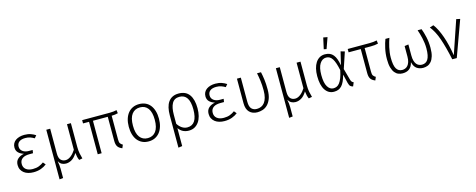

<svg xmlns="http://www.w3.org/2000/svg" viewBox="-37 -1639 6732 2714"><g transform="rotate(-15 3329.0 -282.5)"><path d="M398 -448Q370 -465 339 -476Q308 -487 268 -487Q208 -487 177 -462Q146 -437 146 -393Q146 -350 180.5 -323.5Q215 -297 272 -297H326L319 -251H267Q238 -251 212 -245.5Q186 -240 166.5 -227Q147 -214 136 -194Q125 -174 125 -144Q125 -93 161.5 -64.5Q198 -36 261 -36Q312 -36 350 -50.5Q388 -65 420 -89L451 -52Q416 -24 368 -6.5Q320 11 259 11Q218 11 182.5 1Q147 -9 121 -29Q95 -49 80 -78Q65 -107 65 -145Q65 -202 100.5 -234Q136 -266 190 -276V-278Q143 -292 114.5 -321Q86 -350 86 -397Q86 -430 100 -456Q114 -482 138.5 -499Q163 -516 195.5 -525Q228 -534 266 -534Q319 -534 359.5 -519.5Q400 -505 429 -485Z M946 -523V-174Q946 -122 954.5 -79Q963 -36 974 0L925 9Q914 -14 908 -39.5Q902 -65 898 -100Q861 -39 819 -14Q777 11 733 11Q699 11 672 -3.5Q645 -18 630 -48L627 -47Q632 -21 635.5 6Q639 33 639 62V197L586 203V-523H643V-161Q643 -94 670 -65.5Q697 -37 740 -37Q762 -37 783 -46.5Q804 -56 823 -71.5Q842 -87 858.5 -107Q875 -127 889 -149V-523Z M1513 -523Q1543 -523 1568.5 -526Q1594 -529 1617 -534L1623 -487Q1584 -476 1530 -475V-128Q1530 -108 1532.5 -94Q1535 -80 1541 -70.5Q1547 -61 1556 -54Q1565 -47 1577 -40L1557 8Q1535 -1 1519 -12Q1503 -23 1493 -38Q1483 -53 1478 -73.5Q1473 -94 1473 -122V-475H1256V0H1199V-475H1111V-523Z M1723 -261Q1723 -324 1738.5 -374.5Q1754 -425 1783 -460.5Q1812 -496 1853 -515Q1894 -534 1946 -534Q1997 -534 2038 -515.5Q2079 -497 2107 -461.5Q2135 -426 2150 -376Q2165 -326 2165 -263Q2165 -200 2149.5 -149.5Q2134 -99 2105.5 -63.5Q2077 -28 2036 -8.5Q1995 11 1943 11Q1891 11 1850.5 -8Q1810 -27 1781.5 -62Q1753 -97 1738 -147.5Q1723 -198 1723 -261ZM1946 -486Q1870 -486 1827 -430Q1784 -374 1784 -261Q1784 -150 1826 -93.5Q1868 -37 1943 -37Q2019 -37 2061.5 -93.5Q2104 -150 2104 -263Q2104 -374 2062.5 -430Q2021 -486 1946 -486Z M2325 -269Q2325 -330 2336.5 -379Q2348 -428 2372.5 -462.5Q2397 -497 2434.5 -515.5Q2472 -534 2524 -534Q2628 -534 2679 -463.5Q2730 -393 2730 -264Q2730 -202 2717 -151.5Q2704 -101 2678.5 -65Q2653 -29 2616.5 -9Q2580 11 2532 11Q2486 11 2448.5 -7Q2411 -25 2382 -66V197L2325 205ZM2382 -129Q2406 -90 2442.5 -64.5Q2479 -39 2523 -39Q2669 -39 2669 -264Q2669 -486 2523 -486Q2448 -486 2415 -427Q2382 -368 2382 -260Z M3193 -448Q3165 -465 3134 -476Q3103 -487 3063 -487Q3003 -487 2972 -462Q2941 -437 2941 -393Q2941 -350 2975.5 -323.5Q3010 -297 3067 -297H3121L3114 -251H3062Q3033 -251 3007 -245.5Q2981 -240 2961.5 -227Q2942 -214 2931 -194Q2920 -174 2920 -144Q2920 -93 2956.5 -64.5Q2993 -36 3056 -36Q3107 -36 3145 -50.5Q3183 -65 3215 -89L3246 -52Q3211 -24 3163 -6.5Q3115 11 3054 11Q3013 11 2977.5 1Q2942 -9 2916 -29Q2890 -49 2875 -78Q2860 -107 2860 -145Q2860 -202 2895.5 -234Q2931 -266 2985 -276V-278Q2938 -292 2909.5 -321Q2881 -350 2881 -397Q2881 -430 2895 -456Q2909 -482 2933.5 -499Q2958 -516 2990.5 -525Q3023 -534 3061 -534Q3114 -534 3154.5 -519.5Q3195 -505 3224 -485Z M3728 -523Q3739 -474 3747.5 -411Q3756 -348 3756 -263Q3756 -181 3735 -128Q3714 -75 3682 -44Q3650 -13 3611 -1Q3572 11 3535 11Q3463 11 3419.5 -32.5Q3376 -76 3376 -164V-523H3433V-171Q3433 -97 3462 -67Q3491 -37 3540 -37Q3574 -37 3603 -50Q3632 -63 3653 -90.5Q3674 -118 3686 -161.5Q3698 -205 3698 -266Q3698 -345 3689.5 -408Q3681 -471 3670 -523Z M4306 -523V-174Q4306 -122 4314.5 -79Q4323 -36 4334 0L4285 9Q4274 -14 4268 -39.5Q4262 -65 4258 -100Q4221 -39 4179 -14Q4137 11 4093 11Q4059 11 4032 -3.5Q4005 -18 3990 -48L3987 -47Q3992 -21 3995.5 6Q3999 33 3999 62V197L3946 203V-523H4003V-161Q4003 -94 4030 -65.5Q4057 -37 4100 -37Q4122 -37 4143 -46.5Q4164 -56 4183 -71.5Q4202 -87 4218.5 -107Q4235 -127 4249 -149V-523Z M4840 -186Q4825 -132 4807.5 -94Q4790 -56 4768 -33Q4746 -10 4718.5 0.5Q4691 11 4656 11Q4575 11 4528 -59.5Q4481 -130 4481 -263Q4481 -323 4493 -372.5Q4505 -422 4528.5 -458Q4552 -494 4586 -514Q4620 -534 4665 -534Q4706 -534 4735.5 -521Q4765 -508 4786 -482Q4807 -456 4821 -418Q4835 -380 4844 -329H4846L4891 -517L4949 -500L4870 -263L4916 -97Q4922 -75 4931.5 -64Q4941 -53 4957 -47L4934 8Q4914 4 4898 -8.5Q4882 -21 4872 -60L4842 -186ZM4670 -485Q4613 -485 4577 -429Q4541 -373 4541 -263Q4541 -147 4575 -92.5Q4609 -38 4660 -38Q4685 -38 4707.5 -47.5Q4730 -57 4750 -82.5Q4770 -108 4787 -151Q4804 -194 4818 -262Q4805 -322 4791 -364Q4777 -406 4759.5 -433Q4742 -460 4720 -472.5Q4698 -485 4670 -485ZM4669 -607 4705 -770 4765 -759 4708 -599Z M5232 -474V-128Q5232 -108 5234.5 -94Q5237 -80 5243 -70.5Q5249 -61 5258 -54Q5267 -47 5279 -40L5259 8Q5237 -1 5221 -12Q5205 -23 5195 -38Q5185 -53 5180 -73.5Q5175 -94 5175 -122V-474H4997V-523H5319Q5349 -523 5375 -526Q5401 -529 5424 -534L5430 -486Q5386 -474 5321 -474Z M6132 -238Q6132 -164 6117.5 -116Q6103 -68 6079 -40Q6055 -12 6024.5 -0.5Q5994 11 5962 11Q5907 11 5867.5 -16.5Q5828 -44 5813 -109H5811Q5803 -75 5788.5 -52Q5774 -29 5754 -15Q5734 -1 5710 5Q5686 11 5660 11Q5628 11 5598.5 -0.5Q5569 -12 5546 -40Q5523 -68 5509 -116Q5495 -164 5495 -238Q5495 -322 5512 -397Q5529 -472 5549 -523H5607Q5598 -497 5588.5 -465Q5579 -433 5571 -397Q5563 -361 5558 -322.5Q5553 -284 5553 -246Q5553 -134 5581.5 -85.5Q5610 -37 5667 -37Q5688 -37 5709.5 -45Q5731 -53 5747.5 -72Q5764 -91 5774.5 -122.5Q5785 -154 5785 -201V-355L5842 -363V-201Q5842 -154 5851.5 -122.5Q5861 -91 5877 -72Q5893 -53 5913.5 -45Q5934 -37 5955 -37Q5983 -37 6005 -48Q6027 -59 6042.5 -83.5Q6058 -108 6066 -148Q6074 -188 6074 -246Q6074 -284 6069 -322.5Q6064 -361 6056 -397Q6048 -433 6038.5 -465Q6029 -497 6020 -523H6078Q6098 -472 6115 -397Q6132 -322 6132 -238Z M6253 -534Q6281 -499 6306.5 -447.5Q6332 -396 6354 -334Q6376 -272 6393 -200.5Q6410 -129 6422 -53H6424L6588 -534L6643 -522L6453 0H6387Q6348 -184 6304.5 -310.5Q6261 -437 6197 -516Z"/></g></svg>

Font: Jldddboxgfspflltxgxzjzlszac
Style: Regular
Weight: 300
Designer: Carrois Corporate & Edenspiekermann
Foundry: Carrois Corporate GbR & Edenspiekermann AG
Version: Version 2.001